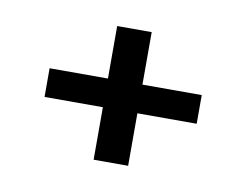

<svg xmlns="http://www.w3.org/2000/svg" viewBox="-44 -500 499 389"><g transform="rotate(10 205.5 -305.5)"><path d="M169 -276H49V-335H169V-443H240V-335H362V-276H240V-168H169Z"/></g></svg>

Font: Pridi Light
Style: Regular
Weight: 300
Designer: Katatrad Team
Foundry: CadsonDemak
Version: Version 1.003